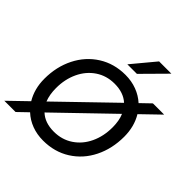

<svg xmlns="http://www.w3.org/2000/svg" viewBox="-294 -1232 1449 1449"><g transform="rotate(45 430.5 -508.0)"><path d="M113 -134Q63 -217 63 -324Q63 -452 115 -555.5Q167 -659 261 -718.5Q355 -778 476 -778Q541 -778 597 -757Q653 -736 696 -697L774 -772H894L749 -632Q799 -549 799 -441Q799 -313 747.5 -209.5Q696 -106 602 -46.5Q508 13 386 13Q321 13 265 -8Q209 -29 166 -69L87 7H-33ZM196 -214 617 -621Q560 -673 465 -673Q379 -673 313 -628.5Q247 -584 211 -507.5Q175 -431 175 -337Q175 -267 196 -214ZM396 -92Q482 -92 548.5 -136.5Q615 -181 651 -257.5Q687 -334 687 -428Q687 -501 665 -551L244 -145Q300 -92 396 -92ZM583 -1029H714L531 -844H429Z"/></g></svg>

Font: Application Medium
Style: Italic
Weight: 500
Italic angle: -12°
Designer: Wei Huang
Foundry: Wei Huang
Version: Version 0.012